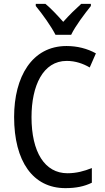

<svg xmlns="http://www.w3.org/2000/svg" viewBox="-20 -963 542 993"><path d="M267 -783H348C370 -829 418 -892 450 -932V-943H400C366 -912 342 -889 307 -850C276 -885 243 -920 215 -943H165V-932C201 -888 244 -828 267 -783ZM325 -648C370 -648 410 -634 444 -614L476 -687C431 -712 379 -725 324 -725C145 -725 53 -565 53 -358C53 -129 150 10 318 10C374 10 416 1 455 -18V-94C416 -78 375 -67 329 -67C211 -67 143 -177 143 -357C143 -519 202 -648 325 -648Z"/></svg>

Font: Noto Sans Lao Looped Condensed
Style: Regular
Weight: 400
Width: 3
Designer: Mark Frömberg, Ben Mitchell
Foundry: The Fontpad Ltd
Version: Version 1.003